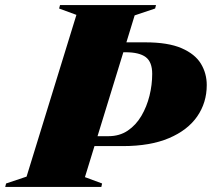

<svg xmlns="http://www.w3.org/2000/svg" viewBox="-76 -735 832 755"><path d="M224.5 -676.5 156.5 -701.5 160 -715H537.5L534 -701.5L453.5 -674.5L421 -568.5H495.5Q585 -568.5 638 -545.5Q691 -522.5 714 -484.5Q737 -446.5 737 -400.5Q737 -331.5 699.5 -277.2Q662 -223 588.5 -191.8Q515 -160.5 406.5 -160.5H295.5L258 -38.5L325.5 -13.5L322.5 0H-55.5L-52 -13.5L28.5 -40.5ZM350.5 -199.5Q394 -199.5 426.2 -221.2Q458.5 -243 479.8 -279Q501 -315 511.8 -358.2Q522.5 -401.5 522.5 -444.5Q522.5 -491.5 497 -510.5Q471.5 -529.5 418 -529.5H409L307.5 -199.5Z"/></svg>

Font: Newsreader 72pt ExtraBold
Style: Italic
Weight: 800
Italic angle: -17°
Designer: Hugues Gentile
Foundry: Production Type
Version: Version 1.003; ttfautohint (v1.8.3)